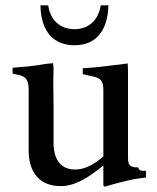

<svg xmlns="http://www.w3.org/2000/svg" viewBox="-20 -683 587 717"><path d="M356 -663C348 -608 311 -574 259 -574C205 -574 168 -607 160 -663H131C133 -563 182 -514 258 -514C334 -514 382 -563 385 -663ZM525 -45C504 -45 500 -46 496 -58H485C457 -62 458 -74 458 -108V-419C458 -428 457 -437 457 -446C404 -440 348 -431 289 -428V-406L329 -397C356 -391 366 -381 366 -346V-99C332 -69 298 -50 260 -50C214 -50 180 -79 180 -150V-292C180 -322 179 -351 179 -380C179 -394 180 -408 180 -422C180 -433 179 -441 178 -447L148 -444C106 -436 65 -433 27 -430V-408L46 -404C75 -398 87 -388 87 -347V-121C87 -34 133 12 206 12C260 12 308 -18 366 -65V8C366 12 372 14 372 14C398 6 461 -12 501 -17L525 -20Z"/></svg>

Font: Sibila
Style: Regular
Weight: 400
Designer: Stefan Peev
Foundry: Context Ltd
Version: Version 1.000